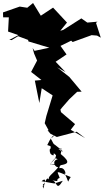

<svg xmlns="http://www.w3.org/2000/svg" viewBox="-35 -928 724 1284"><path d="M332 40C265 4 302 -20 305 72C300 43 284 107 323 111C338 35 272 125 315 89C349 116 339 106 337 123C330 144 322 120 351 137C293 149 360 237 378 156C333 232 284 244 292 272C274 250 272 296 251 307C279 339 237 286 256 336C250 330 290 243 243 284L328 299L385 281C338 357 351 283 311 277C377 292 328 273 364 262C351 217 322 207 438 256C407 298 438 305 388 215C413 271 407 183 362 197C365 150 414 189 302 167C384 85 300 156 302 173C309 161 332 188 380 175C412 168 443 160 371 102C375 82 383 52 370 71C367 74 367 46 384 87C319 50 321 21 303 -2C343 -22 323 -48 281 42L375 74ZM43 -660 86 -686 153 -661 155 -651 295 -609 196 -588 183 -607 193 -570 213 -523 173 -447 242 -393 198 -389 228 -239 244 -338 317 -290 275 -152 264 -104 290 -57H283L302 -34L345 -12L478 -47L535 -4L438 -60L467 -98L373 -178L369 -195L381 -210L429 -265L481 -314L511 -315L429 -413L347 -478L403 -446L337 -515L410 -564L332 -674L335 -604L441 -656L451 -647L578 -693L614 -690L639 -676L607 -775L617 -783L549 -777L509 -805L388 -728L368 -722L413 -777L320 -877L238 -823L186 -908L141 -871L155 -875L97 -884L-15 -845L-14 -812H24L19 -717L88 -693L27 -661Z"/></svg>

Font: Hussar Lance
Style: ExBd
Weight: 700
Foundry: Cannot Into Space Fonts, PlusOne Fonts
Version: Version 2.270